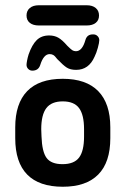

<svg xmlns="http://www.w3.org/2000/svg" viewBox="-20 -701 477 731"><path d="M38 -216V-175Q38 -83 83.5 -36.5Q129 10 219 10Q308 10 354 -36.5Q400 -83 400 -175V-216Q400 -307 354 -354Q308 -401 219 -401Q129 -401 83.5 -354Q38 -307 38 -216ZM300 -209V-181Q300 -126 281 -101Q262 -76 218 -76Q175 -76 157.5 -99.5Q140 -123 138 -182L137 -209Q137 -264 156.5 -289.5Q176 -315 219 -315Q262 -315 281 -289.5Q300 -264 300 -209ZM358 -548Q358 -557 351.5 -563.5Q345 -570 336 -570H333Q311 -570 305 -548Q293 -506 269 -506Q261 -506 255 -510Q249 -514 236 -527Q217 -549 202 -557.5Q187 -566 167 -566Q138 -566 120 -548.5Q102 -531 89 -494Q85 -481 83 -470Q81 -459 81 -454Q81 -445 87.5 -438.5Q94 -432 103 -432Q126 -432 133 -453Q146 -495 169 -495Q177 -495 183 -491.5Q189 -488 198 -476Q221 -452 234.5 -443.5Q248 -435 270 -435Q318 -435 340 -485Q347 -499 352.5 -519Q358 -539 358 -548ZM128 -681Q106 -681 93.5 -670.5Q81 -660 81 -642Q81 -624 93.5 -614Q106 -604 128 -604H310Q332 -604 344.5 -614Q357 -624 357 -642Q357 -660 344.5 -670.5Q332 -681 310 -681Z"/></svg>

Font: Beiruti SemiBold
Style: Regular
Weight: 600
Designer: Arlette Boutros
Foundry: Boutros
Version: Version 1.41